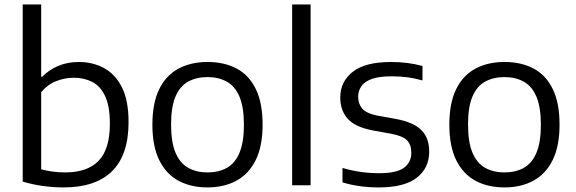

<svg xmlns="http://www.w3.org/2000/svg" viewBox="-20 -828 2572 858"><path d="M264.5 9.5Q218 9.5 171.2 3Q124.5 -3.5 81.5 -16.5V-808H164V-485H169Q197.5 -515 239 -533Q280.5 -551 333 -551Q394 -551 444.5 -524Q495 -497 524.8 -438Q554.5 -379 554.5 -282Q554.5 -136 481 -63.2Q407.5 9.5 264.5 9.5ZM271.5 -57.5Q370.5 -57.5 420.8 -109.5Q471 -161.5 471 -275Q471 -353 450 -398Q429 -443 392.5 -461.8Q356 -480.5 309.5 -480.5Q269 -480.5 230.5 -465.2Q192 -450 164 -416V-71.5Q185 -65.5 212.8 -61.5Q240.5 -57.5 271.5 -57.5Z M907.5 9.5Q833 9.5 777.8 -20.2Q722.5 -50 691.8 -112Q661 -174 661 -271Q661 -367 691.2 -429Q721.5 -491 777 -521Q832.5 -551 907.5 -551Q982.5 -551 1037.8 -521.5Q1093 -492 1123.2 -430Q1153.5 -368 1153.5 -271Q1153.5 -175 1122.8 -112.8Q1092 -50.5 1036.5 -20.5Q981 9.5 907.5 9.5ZM907.5 -57.5Q957.5 -57.5 994 -78Q1030.5 -98.5 1050.2 -145.2Q1070 -192 1070 -270Q1070 -349 1050.2 -395.8Q1030.5 -442.5 993.8 -463Q957 -483.5 907.5 -483.5Q857.5 -483.5 820.8 -463.2Q784 -443 764.2 -396.5Q744.5 -350 744.5 -272Q744.5 -193 764.2 -146Q784 -99 820.8 -78.2Q857.5 -57.5 907.5 -57.5Z M1285.5 0V-808H1368V0Z M1674 9.5Q1629.5 9.5 1588.8 4Q1548 -1.5 1510.5 -13V-77.5Q1553.5 -65 1593.5 -59.5Q1633.5 -54 1674.5 -54Q1752 -54 1785 -78.2Q1818 -102.5 1818 -145Q1818 -181.5 1798.8 -201Q1779.5 -220.5 1729.5 -230L1646.5 -245Q1567.5 -260 1534 -297Q1500.5 -334 1500.5 -393Q1500.5 -462 1555.5 -506.5Q1610.5 -551 1728.5 -551Q1766 -551 1801 -546.5Q1836 -542 1868 -533V-468.5Q1832.5 -478.5 1799 -482.8Q1765.5 -487 1730 -487Q1673.5 -487 1641 -475Q1608.5 -463 1594.5 -442.2Q1580.5 -421.5 1580.5 -395.5Q1580.5 -364.5 1598.5 -343Q1616.5 -321.5 1666 -311.5L1749 -296.5Q1827 -282 1862.5 -247.2Q1898 -212.5 1898 -150Q1898 -76.5 1842 -33.5Q1786 9.5 1674 9.5Z M2234.5 9.5Q2160 9.5 2104.8 -20.2Q2049.5 -50 2018.8 -112Q1988 -174 1988 -271Q1988 -367 2018.2 -429Q2048.5 -491 2104 -521Q2159.5 -551 2234.5 -551Q2309.5 -551 2364.8 -521.5Q2420 -492 2450.2 -430Q2480.5 -368 2480.5 -271Q2480.5 -175 2449.8 -112.8Q2419 -50.5 2363.5 -20.5Q2308 9.5 2234.5 9.5ZM2234.5 -57.5Q2284.5 -57.5 2321 -78Q2357.5 -98.5 2377.2 -145.2Q2397 -192 2397 -270Q2397 -349 2377.2 -395.8Q2357.5 -442.5 2320.8 -463Q2284 -483.5 2234.5 -483.5Q2184.5 -483.5 2147.8 -463.2Q2111 -443 2091.2 -396.5Q2071.5 -350 2071.5 -272Q2071.5 -193 2091.2 -146Q2111 -99 2147.8 -78.2Q2184.5 -57.5 2234.5 -57.5Z"/></svg>

Font: Encode Sans SemiExpanded
Style: Regular
Weight: 400
Width: 6
Designer: Multiple Designers
Foundry: Impallari Type
Version: Version 3.002